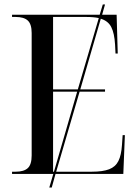

<svg xmlns="http://www.w3.org/2000/svg" viewBox="-20 -780 617 861"><path d="M34 0V-10H50Q87 -10 104.5 -26Q122 -42 122 -83V-632Q122 -672 104.5 -688Q87 -704 50 -704H34V-714H427L441 -760H451L438 -714H503L508 -540H498L496 -580Q493 -631 479 -658.5Q465 -686 432 -696L340 -379H451V-369H337L232 -10H392Q441 -10 469.5 -21Q498 -32 511 -58Q524 -84 527 -130L530 -174H540L533 0H229L212 61H201L219 0ZM218 -379H329L423 -699Q400 -704 365 -704H218ZM218 -10H222L326 -369H218Z"/></svg>

Font: Noto Serif Display SemiCondensed
Style: Regular
Weight: 400
Width: 4
Designer: Monotype Design Team
Foundry: Monotype Imaging Inc.
Version: Version 2.009